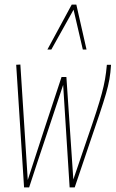

<svg xmlns="http://www.w3.org/2000/svg" viewBox="-20 -810 500 830"><path d="M303 0H281L253 -443Q217 -333 179.5 -222Q142 -111 106 0H84L50 -530L68 -531L100 -32Q136 -143 172.5 -254.5Q209 -366 246 -477H267L297 -34Q332 -138 356.5 -208.5Q381 -279 396 -325.5Q411 -372 420 -405.5Q429 -439 434 -467.5Q439 -496 442 -530H460Q458 -496 453 -467.5Q448 -439 438 -404.5Q428 -370 411 -319Q394 -268 367.5 -191Q341 -114 303 0ZM185 -596 290 -790H310L354 -596H338L298 -768L202 -596Z"/></svg>

Font: Georama Condensed Thin
Style: Italic
Weight: 100
Width: 3
Italic angle: -9°
Designer: Jean-Baptiste Levee
Foundry: Production Type
Version: Version 1.000